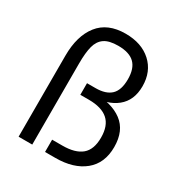

<svg xmlns="http://www.w3.org/2000/svg" viewBox="-169 -850 924 975"><g transform="rotate(30 292.5 -362.5)"><path d="M288 -725Q382 -725 438.5 -673.5Q495 -622 495 -536Q495 -453 440.5 -409Q386 -365 293 -365V-385Q402 -385 463.5 -339Q525 -293 525 -197Q525 -102 462.5 -51Q400 0 293 0H233V-72H293Q368 -72 405.5 -103.5Q443 -135 443 -205Q443 -275 405.5 -308Q368 -341 293 -341H243V-409H293Q353 -409 383 -437.5Q413 -466 413 -530Q413 -593 382 -623Q351 -653 286 -653Q233 -653 205.5 -634Q178 -615 168 -577Q158 -539 158 -475V0H78V-475Q78 -591 130.5 -658Q183 -725 288 -725Z"/></g></svg>

Font: TASA Orbiter VF Text
Style: Regular
Weight: 400
Designer: Weizhong Zhang
Foundry: 本地遙控
Version: Version 1.001;Glyphs 3.2 (3192)